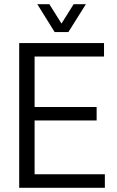

<svg xmlns="http://www.w3.org/2000/svg" viewBox="-20 -890 553 910"><path d="M71 0V-686H473V-622H144V-383H438V-319H144V-64H477V0ZM157 -870H214L288 -752H255L329 -870H387L304 -738H239Z"/></svg>

Font: Archivo Condensed Light
Style: Regular
Weight: 300
Width: 3
Designer: Hector Gatti
Foundry: Omnibus-Type
Version: Version 2.001